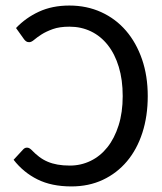

<svg xmlns="http://www.w3.org/2000/svg" viewBox="-20 -669 588 696"><path d="M77.6 -133.8Q82 -133.8 85.4 -132.1Q88.9 -130.4 92.8 -127Q107.4 -111.8 121.8 -100.8Q136.2 -89.8 152.8 -82.8Q169.4 -75.7 189 -72.3Q208.5 -68.8 233.4 -68.8Q273.4 -68.8 308.6 -85.9Q343.8 -103 369.4 -135.3Q395 -167.5 409.9 -214.4Q424.8 -261.2 424.8 -320.8Q424.8 -379.9 410.6 -426.5Q396.5 -473.1 370.8 -505.6Q345.2 -538.1 309.8 -555.2Q274.4 -572.3 231.9 -572.3Q195.8 -572.3 171.4 -563.5Q147 -554.7 130.6 -544.2Q114.3 -533.7 104 -524.9Q93.8 -516.1 85.9 -516.1Q78.6 -516.1 74.5 -519.3Q70.3 -522.5 67.4 -526.4L38.1 -567.4Q73.2 -604.5 121.3 -626.7Q169.4 -648.9 231.4 -648.9Q294.4 -648.9 346.9 -625Q399.4 -601.1 436.8 -557.6Q474.1 -514.2 494.9 -453.9Q515.6 -393.6 515.6 -320.8Q515.6 -248 496.1 -187.7Q476.6 -127.4 440.2 -84.2Q403.8 -41 352.8 -17.1Q301.8 6.8 238.8 6.8Q167 6.8 116 -18.6Q64.9 -43.9 29.3 -89.8L64.5 -127.9Q70.3 -133.8 77.6 -133.8Z"/></svg>

Font: Carlito
Style: Regular
Weight: 400
Designer: Lukasz Dziedzic
Foundry: tyPoland Lukasz Dziedzic
Version: Version 1.103; Beta1; all basic design good, some composites